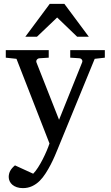

<svg xmlns="http://www.w3.org/2000/svg" viewBox="-20 -740 570 989"><path d="M467.8 -437 275.9 30.8Q271 43 262.2 63.5Q253.4 84 241.5 107.2Q229.5 130.4 215.1 152.8Q200.7 175.3 185.1 190.9Q167 209 145.3 219Q123.5 229 98.1 229Q80.6 229 66.9 224.4Q53.2 219.7 43.9 211.9Q34.7 204.1 29.8 193.6Q24.9 183.1 24.9 171.9Q24.9 154.8 32.5 140.4Q40 126 57.1 111.8L150.9 154.8Q163.1 142.6 175.8 122.8Q188.5 103 199.7 81.1Q210.9 59.1 220.2 37.4Q229.5 15.6 234.9 -1L64.9 -437L9.8 -442.9V-481.9H231V-442.9L183.1 -439.9Q174.8 -439 169.9 -432.6Q165 -426.3 168 -418L284.2 -123L402.8 -418Q406.2 -425.8 401.9 -432.4Q397.5 -439 389.2 -439.9L341.8 -442.9V-481.9H520V-442.9ZM377.4 -550.8 274.4 -649.9 170.4 -550.8H110.4L236.3 -720.2H311.5L437.5 -550.8Z"/></svg>

Font: Charis SIL Afr
Style: Regular
Weight: 400
Foundry: SIL International
Version: Version 5.000